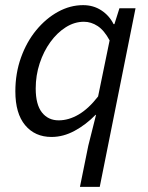

<svg xmlns="http://www.w3.org/2000/svg" viewBox="-20 -518 574 743"><path d="M289.4 205.1 321.7 45.7 351.6 -73.4H349.6Q312.8 -35.6 268.8 -11.8Q224.9 12 179.4 12Q115.3 12 77.3 -33.5Q39.4 -78.9 39.4 -164.4Q39.4 -234.2 61.1 -294.9Q82.7 -355.6 120.2 -401.2Q157.7 -446.7 204.6 -472.4Q251.5 -498.1 301.6 -498.1Q341.2 -498.1 371.9 -478.1Q402.7 -458.1 419.5 -424.7H422.8L442.2 -486.1H504.5L366 205.1ZM207.1 -52.3Q246.1 -52.3 284.8 -75.1Q323.4 -97.9 359.6 -144.8L404.2 -361.7Q383.2 -400.7 357.9 -417.2Q332.6 -433.8 304.7 -433.8Q268.2 -433.8 234.6 -412.6Q201 -391.3 174.9 -355.2Q148.8 -319.2 133.5 -272.8Q118.2 -226.4 118.2 -175.6Q118.2 -113.2 142.4 -82.7Q166.5 -52.3 207.1 -52.3Z"/></svg>

Font: Source Sans Variable
Style: Italic
Weight: 200
Italic angle: -11°
Designer: Paul D. Hunt
Foundry: Adobe Systems Incorporated
Version: Version 3.006;hotconv 1.0.111;makeotfexe 2.5.65597